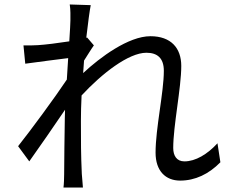

<svg xmlns="http://www.w3.org/2000/svg" viewBox="-20 -808 1040 859"><path d="M953 -167C908 -118 855 -86 805 -86C770 -86 755 -112 755 -146C755 -246 791 -415 791 -513C791 -593 745 -646 653 -646C555 -646 428 -552 352 -481C353 -500 355 -518 356 -537C371 -560 387 -587 400 -605L370 -640L366 -639C374 -707 381 -761 386 -785L292 -788C296 -763 295 -738 295 -716C295 -705 293 -669 290 -623C239 -615 182 -608 150 -606C126 -605 107 -604 85 -605L93 -523C155 -531 240 -543 285 -548C283 -517 281 -484 279 -452C228 -375 116 -223 61 -154L111 -86C158 -152 223 -246 271 -317C271 -303 270 -290 270 -280C268 -172 268 -123 267 -28C267 -12 266 17 264 31H351C350 12 347 -13 346 -30C342 -118 342 -177 342 -267C342 -302 343 -340 345 -381C436 -479 555 -572 635 -572C684 -572 713 -548 713 -491C713 -395 676 -234 676 -125C676 -43 721 0 786 0C853 0 914 -29 966 -82Z"/></svg>

Font: Noto Sans Japanese Regular
Style: Regular
Weight: 400
Designer: Ryoko NISHIZUKA (kana & ideographs); Paul D. Hunt (Latin, Greek & Cyrillic); Wenlong ZHANG (bopomofo); Sandoll Communica
Foundry: Adobe Systems Incorporated
Version: Version 1.000;PS 1;hotconv 1.0.78;makeotf.lib2.5.61930